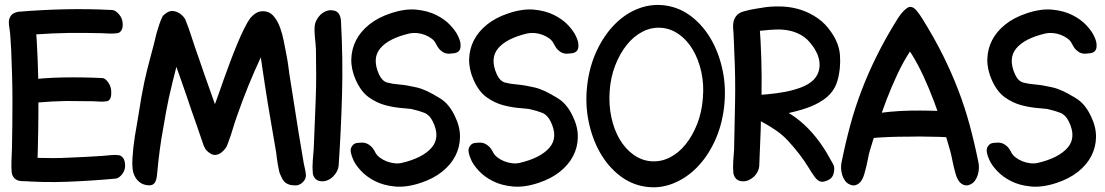

<svg xmlns="http://www.w3.org/2000/svg" viewBox="-20 -743 4529 787"><path d="M436 -361Q437 -386 424.5 -404Q412 -422 400 -423Q318 -427 236.5 -425.5Q155 -424 73 -413Q64 -411 55 -405Q46 -399 45 -376Q45 -352 57.5 -334Q70 -316 83 -315Q96 -314 109.5 -317.5Q123 -321 137 -323Q194 -328 252 -329Q280 -329 307 -328.5Q334 -328 363 -328Q375 -327 390.5 -326.5Q406 -326 418 -328Q426 -329 431 -337.5Q436 -346 436 -361ZM64 -1Q104 2 119.5 -3Q135 -8 138 -18Q141 -28 137 -40.5Q133 -53 133 -63Q138 -209 137.5 -353.5Q137 -498 126 -644Q126 -650 132 -656.5Q138 -663 144.5 -670Q151 -677 155.5 -682.5Q160 -688 155.5 -692Q151 -696 135 -697.5Q119 -699 85 -697Q72 -696 58 -694.5Q44 -693 34 -687Q24 -681 19 -668Q14 -655 18 -632Q22 -609 23 -584Q24 -559 26 -536Q28 -484 29.5 -433Q31 -382 31 -331Q31 -281 30.5 -232.5Q30 -184 29 -134Q28 -111 27 -84Q26 -57 28 -36Q30 -22 39 -12.5Q48 -3 64 -1ZM483 -640Q484 -665 469 -683Q454 -701 440 -702Q343 -707 249 -705Q155 -703 57 -695Q46 -694 33 -686.5Q20 -679 19 -656Q18 -631 33 -613Q48 -595 63 -594Q79 -593 95.5 -596.5Q112 -600 127 -602Q197 -607 264 -608Q296 -608 329 -608Q362 -608 395 -607Q410 -606 428.5 -605.5Q447 -605 461 -607Q470 -608 476.5 -617Q483 -626 483 -640ZM492 -75Q490 -90 482.5 -98Q475 -106 466 -107Q451 -109 433 -107Q415 -105 400 -104Q366 -102 333 -100Q300 -98 267 -97Q232 -95 198 -95Q164 -95 129 -96Q113 -97 96 -99.5Q79 -102 64 -100Q49 -99 37 -88Q25 -77 29 -52Q32 -29 41 -15.5Q50 -2 61 -2Q157 6 257.5 2Q358 -2 455 -11Q469 -13 482.5 -31.5Q496 -50 492 -75Z M625 -40Q629 -84 635 -129.5Q641 -175 649 -217Q655 -253 660.5 -283.5Q666 -314 672.5 -343.5Q679 -373 686.5 -403.5Q694 -434 703 -469Q712 -444 722.5 -414Q733 -384 743.5 -353.5Q754 -323 764 -293Q774 -263 783 -239Q791 -216 799 -192.5Q807 -169 815 -146Q818 -139 822 -132Q832 -119 846.5 -111.5Q861 -104 878 -112Q887 -116 897 -126.5Q907 -137 911 -147Q921 -173 926 -188.5Q931 -204 934.5 -215.5Q938 -227 941.5 -238.5Q945 -250 952 -269Q974 -332 997.5 -390Q1021 -448 1049 -508Q1052 -488 1054 -474Q1056 -460 1058 -447Q1060 -434 1062 -420.5Q1064 -407 1067 -387Q1078 -315 1089 -252.5Q1100 -190 1112 -118Q1113 -110 1114.5 -97Q1116 -84 1118.5 -70.5Q1121 -57 1123.5 -44.5Q1126 -32 1130 -25Q1134 -16 1138 -8.5Q1142 -1 1148.5 4.5Q1155 10 1165 13.5Q1175 17 1192 17Q1207 17 1220.5 4.5Q1234 -8 1234 -25Q1233 -39 1229 -55.5Q1225 -72 1223 -86Q1218 -118 1213.5 -142.5Q1209 -167 1204 -199L1171 -409Q1166 -438 1162.5 -466.5Q1159 -495 1153 -524Q1149 -544 1143.5 -573Q1138 -602 1128 -630Q1118 -658 1101 -677.5Q1084 -697 1057 -697Q1042 -697 1029 -689Q1016 -681 1006 -669Q995 -654 981 -626Q967 -598 952.5 -563Q938 -528 923.5 -489.5Q909 -451 897 -417Q885 -383 875.5 -356Q866 -329 861 -316Q852 -342 841 -372.5Q830 -403 819 -434.5Q808 -466 797.5 -497Q787 -528 778 -553Q769 -579 761 -604.5Q753 -630 743 -654Q741 -659 740 -662Q739 -665 736 -669Q727 -682 713 -690Q699 -698 684 -698Q675 -698 663 -690.5Q651 -683 646 -675Q644 -672 640.5 -663.5Q637 -655 633.5 -644.5Q630 -634 627 -624Q624 -614 622 -608Q610 -557 596.5 -508Q583 -459 572 -409Q565 -376 559 -342Q553 -308 548 -274Q540 -228 533 -185.5Q526 -143 523 -95Q523 -87 522.5 -79Q522 -71 523 -60Q523 -50 526 -37.5Q529 -25 536.5 -13.5Q544 -2 555.5 6Q567 14 583 16Q597 18 605 14Q613 10 617 1.5Q621 -7 622.5 -17.5Q624 -28 625 -40Z M1297 0Q1311 1 1323.5 -4.5Q1336 -10 1345.5 -19.5Q1355 -29 1361 -40.5Q1367 -52 1368 -63Q1378 -209 1382 -355.5Q1386 -502 1378 -649Q1378 -658 1376.5 -666.5Q1375 -675 1371.5 -682.5Q1368 -690 1360.5 -695Q1353 -700 1340 -701Q1327 -702 1314.5 -696.5Q1302 -691 1292.5 -681.5Q1283 -672 1277 -660Q1271 -648 1270 -637Q1268 -614 1271 -588.5Q1274 -563 1275 -540Q1276 -488 1276 -436.5Q1276 -385 1274 -333Q1272 -283 1270 -234Q1268 -185 1266 -134Q1264 -111 1262 -84Q1260 -57 1262 -35Q1263 -21 1272 -11Q1281 -1 1297 0Z M1438 -416Q1459 -368 1491.5 -344.5Q1524 -321 1560.5 -311.5Q1597 -302 1633.5 -299.5Q1670 -297 1700 -291Q1730 -285 1749.5 -269Q1769 -253 1771 -215L1859 -212Q1858 -224 1853 -241.5Q1848 -259 1838.5 -277Q1829 -295 1815 -311.5Q1801 -328 1783 -340Q1729 -375 1688.5 -384.5Q1648 -394 1618 -396.5Q1588 -399 1567.5 -404.5Q1547 -410 1534 -437Q1504 -503 1538.5 -544.5Q1573 -586 1659 -606Q1673 -609 1689.5 -607.5Q1706 -606 1721.5 -600Q1737 -594 1749 -585Q1761 -576 1766 -565Q1775 -547 1784.5 -538Q1794 -529 1804 -525.5Q1814 -522 1823.5 -523Q1833 -524 1843 -525Q1850 -526 1856.5 -530Q1863 -534 1866 -542.5Q1869 -551 1867.5 -564.5Q1866 -578 1857 -596Q1848 -616 1825.5 -640Q1803 -664 1768 -681.5Q1733 -699 1686 -703.5Q1639 -708 1580 -688Q1529 -671 1493.5 -642.5Q1458 -614 1439.5 -578Q1421 -542 1420 -500.5Q1419 -459 1438 -416ZM1845 -266Q1823 -313 1790.5 -335.5Q1758 -358 1723 -368Q1688 -378 1652.5 -381Q1617 -384 1588.5 -391Q1560 -398 1541.5 -414.5Q1523 -431 1521 -469L1423 -491Q1424 -479 1429 -461.5Q1434 -444 1444 -426Q1454 -408 1468 -391.5Q1482 -375 1500 -363Q1554 -328 1595 -315.5Q1636 -303 1667 -296Q1698 -289 1719.5 -280.5Q1741 -272 1754 -245Q1786 -180 1749 -137.5Q1712 -95 1626 -75Q1612 -72 1595.5 -74Q1579 -76 1564 -82Q1549 -88 1537 -97Q1525 -106 1519 -117Q1510 -135 1500.5 -143.5Q1491 -152 1481.5 -155.5Q1472 -159 1462 -158.5Q1452 -158 1443 -157Q1428 -155 1420 -139Q1412 -123 1429 -86Q1438 -66 1460.5 -42Q1483 -18 1517.5 -0.5Q1552 17 1599.5 21.5Q1647 26 1706 6Q1757 -11 1792.5 -39.5Q1828 -68 1846.5 -104Q1865 -140 1865.5 -181.5Q1866 -223 1845 -266Z M1921 -416Q1942 -368 1974.5 -344.5Q2007 -321 2043.5 -311.5Q2080 -302 2116.5 -299.5Q2153 -297 2183 -291Q2213 -285 2232.5 -269Q2252 -253 2254 -215L2342 -212Q2341 -224 2336 -241.5Q2331 -259 2321.5 -277Q2312 -295 2298 -311.5Q2284 -328 2266 -340Q2212 -375 2171.5 -384.5Q2131 -394 2101 -396.5Q2071 -399 2050.5 -404.5Q2030 -410 2017 -437Q1987 -503 2021.5 -544.5Q2056 -586 2142 -606Q2156 -609 2172.5 -607.5Q2189 -606 2204.5 -600Q2220 -594 2232 -585Q2244 -576 2249 -565Q2258 -547 2267.5 -538Q2277 -529 2287 -525.5Q2297 -522 2306.5 -523Q2316 -524 2326 -525Q2333 -526 2339.5 -530Q2346 -534 2349 -542.5Q2352 -551 2350.5 -564.5Q2349 -578 2340 -596Q2331 -616 2308.5 -640Q2286 -664 2251 -681.5Q2216 -699 2169 -703.5Q2122 -708 2063 -688Q2012 -671 1976.5 -642.5Q1941 -614 1922.5 -578Q1904 -542 1903 -500.5Q1902 -459 1921 -416ZM2328 -266Q2306 -313 2273.5 -335.5Q2241 -358 2206 -368Q2171 -378 2135.5 -381Q2100 -384 2071.5 -391Q2043 -398 2024.5 -414.5Q2006 -431 2004 -469L1906 -491Q1907 -479 1912 -461.5Q1917 -444 1927 -426Q1937 -408 1951 -391.5Q1965 -375 1983 -363Q2037 -328 2078 -315.5Q2119 -303 2150 -296Q2181 -289 2202.5 -280.5Q2224 -272 2237 -245Q2269 -180 2232 -137.5Q2195 -95 2109 -75Q2095 -72 2078.5 -74Q2062 -76 2047 -82Q2032 -88 2020 -97Q2008 -106 2002 -117Q1993 -135 1983.5 -143.5Q1974 -152 1964.5 -155.5Q1955 -159 1945 -158.5Q1935 -158 1926 -157Q1911 -155 1903 -139Q1895 -123 1912 -86Q1921 -66 1943.5 -42Q1966 -18 2000.5 -0.5Q2035 17 2082.5 21.5Q2130 26 2189 6Q2240 -11 2275.5 -39.5Q2311 -68 2329.5 -104Q2348 -140 2348.5 -181.5Q2349 -223 2328 -266Z M2387 -394Q2378 -318 2392.5 -246.5Q2407 -175 2439 -118.5Q2471 -62 2518.5 -24.5Q2566 13 2624 22Q2682 31 2736.5 10Q2791 -11 2835 -55Q2879 -99 2909 -163Q2939 -227 2948 -304Q2957 -381 2942.5 -452Q2928 -523 2896 -579.5Q2864 -636 2816.5 -673.5Q2769 -711 2711 -720Q2653 -729 2598.5 -708.5Q2544 -688 2500 -643.5Q2456 -599 2426 -535Q2396 -471 2387 -394ZM2479 -370Q2483 -427 2502 -475.5Q2521 -524 2549.5 -559.5Q2578 -595 2614.5 -613.5Q2651 -632 2691 -629Q2730 -626 2763.5 -602Q2797 -578 2820 -539Q2843 -500 2854.5 -449Q2866 -398 2861 -341Q2857 -284 2838 -235.5Q2819 -187 2790.5 -151.5Q2762 -116 2725.5 -97.5Q2689 -79 2649 -82Q2610 -85 2576.5 -109Q2543 -133 2520 -172Q2497 -211 2486 -262Q2475 -313 2479 -370Z M3059 -261Q3090 -262 3129 -266Q3168 -270 3208 -278.5Q3248 -287 3286 -300Q3324 -313 3352 -332Q3398 -362 3412.5 -411.5Q3427 -461 3423 -517Q3421 -543 3411.5 -566.5Q3402 -590 3388 -610Q3364 -646 3331.5 -668.5Q3299 -691 3263.5 -702.5Q3228 -714 3191.5 -716Q3155 -718 3121 -714Q3098 -710 3077 -707Q3056 -704 3031 -697Q3009 -692 2998 -677.5Q2987 -663 2989 -634Q2990 -620 2995.5 -608.5Q3001 -597 3016 -599Q3022 -600 3029 -603.5Q3036 -607 3044 -609Q3058 -614 3075 -615Q3092 -616 3108 -618Q3134 -621 3161.5 -622Q3189 -623 3215.5 -617.5Q3242 -612 3266 -598Q3290 -584 3309 -557Q3321 -542 3329 -524Q3337 -506 3339 -487Q3341 -468 3335.5 -450Q3330 -432 3315 -416Q3296 -397 3264.5 -385Q3233 -373 3198 -366.5Q3163 -360 3129.5 -357Q3096 -354 3073 -352H3072Q3058 -351 3043.5 -359Q3029 -367 3021 -367Q3004 -366 3000.5 -351Q2997 -336 2998 -316Q2999 -304 2997.5 -297Q2996 -290 2995.5 -285Q2995 -280 2996.5 -276Q2998 -272 3004 -267Q3007 -264 3014.5 -262.5Q3022 -261 3030.5 -260.5Q3039 -260 3047 -260.5Q3055 -261 3059 -261ZM3005 -304Q3005 -295 3017.5 -285.5Q3030 -276 3046 -268.5Q3062 -261 3077.5 -255Q3093 -249 3099 -246Q3131 -229 3159.5 -209.5Q3188 -190 3210 -166Q3234 -140 3255 -113Q3276 -86 3297 -52Q3305 -38 3318.5 -19Q3332 0 3347 2Q3359 3 3376 -5.5Q3393 -14 3397 -32Q3403 -56 3395.5 -69Q3388 -82 3382 -93Q3331 -187 3260.5 -246Q3190 -305 3106 -321Q3100 -322 3083 -324Q3066 -326 3048.5 -325.5Q3031 -325 3017.5 -320.5Q3004 -316 3005 -304ZM3022 0Q3036 1 3048.5 -4.5Q3061 -10 3070.5 -19Q3080 -28 3085.5 -39.5Q3091 -51 3092 -61Q3099 -204 3101.5 -353Q3104 -502 3093 -645Q3093 -651 3099.5 -657.5Q3106 -664 3113 -671Q3120 -678 3124.5 -684Q3129 -690 3125 -694.5Q3121 -699 3105.5 -700.5Q3090 -702 3056 -700Q3043 -699 3029.5 -696Q3016 -693 3006 -685.5Q2996 -678 2990 -664.5Q2984 -651 2985 -629Q2987 -606 2988 -577Q2989 -548 2990 -525Q2995 -425 2993 -324Q2992 -276 2991 -227.5Q2990 -179 2989 -130Q2987 -108 2985.5 -81.5Q2984 -55 2986 -34Q2988 -20 2997 -10.5Q3006 -1 3022 0Z M3908 -214Q3909 -229 3906 -242Q3903 -255 3897.5 -264.5Q3892 -274 3885.5 -280Q3879 -286 3873 -286Q3792 -291 3710 -289.5Q3628 -288 3547 -274Q3537 -272 3528 -265.5Q3519 -259 3518 -232Q3516 -204 3517.5 -190.5Q3519 -177 3532 -176Q3545 -175 3558.5 -177Q3572 -179 3596 -180Q3631 -182 3660 -182.5Q3689 -183 3718 -183Q3746 -184 3773.5 -183Q3801 -182 3830 -182Q3842 -181 3862.5 -180.5Q3883 -180 3895 -182Q3903 -184 3905.5 -190.5Q3908 -197 3908 -214ZM3465 14Q3479 20 3492 14Q3505 8 3513 -6Q3519 -16 3523 -30.5Q3527 -45 3531 -61Q3535 -77 3538 -93.5Q3541 -110 3545 -124Q3559 -171 3576 -225.5Q3593 -280 3614 -334.5Q3635 -389 3659 -440Q3683 -491 3710 -532Q3712 -529 3713.5 -526Q3715 -523 3717 -521Q3743 -479 3766 -429Q3789 -379 3808.5 -327Q3828 -275 3845 -223Q3862 -171 3875 -124Q3879 -110 3882 -93.5Q3885 -77 3889 -61Q3893 -45 3897 -30.5Q3901 -16 3907 -6Q3915 8 3928 14Q3941 20 3955 14Q3968 9 3976 -2Q3984 -13 3988 -26.5Q3992 -40 3992.5 -54Q3993 -68 3990 -80Q3974 -159 3954.5 -231Q3935 -303 3908 -373.5Q3881 -444 3845 -516.5Q3809 -589 3759 -669Q3751 -682 3738 -698.5Q3725 -715 3710 -715Q3705 -715 3698 -710Q3691 -705 3684 -698Q3677 -691 3671 -683Q3665 -675 3661 -669Q3611 -589 3575 -516.5Q3539 -444 3512 -373.5Q3485 -303 3465.5 -231Q3446 -159 3430 -80Q3427 -68 3427.5 -54Q3428 -40 3432 -26.5Q3436 -13 3444 -2Q3452 9 3465 14Z M4045 -416Q4066 -368 4098.5 -344.5Q4131 -321 4167.5 -311.5Q4204 -302 4240.5 -299.5Q4277 -297 4307 -291Q4337 -285 4356.5 -269Q4376 -253 4378 -215L4466 -212Q4465 -224 4460 -241.5Q4455 -259 4445.5 -277Q4436 -295 4422 -311.5Q4408 -328 4390 -340Q4336 -375 4295.5 -384.5Q4255 -394 4225 -396.5Q4195 -399 4174.5 -404.5Q4154 -410 4141 -437Q4111 -503 4145.5 -544.5Q4180 -586 4266 -606Q4280 -609 4296.5 -607.5Q4313 -606 4328.5 -600Q4344 -594 4356 -585Q4368 -576 4373 -565Q4382 -547 4391.5 -538Q4401 -529 4411 -525.5Q4421 -522 4430.5 -523Q4440 -524 4450 -525Q4457 -526 4463.5 -530Q4470 -534 4473 -542.5Q4476 -551 4474.5 -564.5Q4473 -578 4464 -596Q4455 -616 4432.5 -640Q4410 -664 4375 -681.5Q4340 -699 4293 -703.5Q4246 -708 4187 -688Q4136 -671 4100.5 -642.5Q4065 -614 4046.5 -578Q4028 -542 4027 -500.5Q4026 -459 4045 -416ZM4452 -266Q4430 -313 4397.5 -335.5Q4365 -358 4330 -368Q4295 -378 4259.5 -381Q4224 -384 4195.5 -391Q4167 -398 4148.5 -414.5Q4130 -431 4128 -469L4030 -491Q4031 -479 4036 -461.5Q4041 -444 4051 -426Q4061 -408 4075 -391.5Q4089 -375 4107 -363Q4161 -328 4202 -315.5Q4243 -303 4274 -296Q4305 -289 4326.5 -280.5Q4348 -272 4361 -245Q4393 -180 4356 -137.5Q4319 -95 4233 -75Q4219 -72 4202.5 -74Q4186 -76 4171 -82Q4156 -88 4144 -97Q4132 -106 4126 -117Q4117 -135 4107.5 -143.5Q4098 -152 4088.5 -155.5Q4079 -159 4069 -158.5Q4059 -158 4050 -157Q4035 -155 4027 -139Q4019 -123 4036 -86Q4045 -66 4067.5 -42Q4090 -18 4124.5 -0.5Q4159 17 4206.5 21.5Q4254 26 4313 6Q4364 -11 4399.5 -39.5Q4435 -68 4453.5 -104Q4472 -140 4472.5 -181.5Q4473 -223 4452 -266Z"/></svg>

Font: Balpaq
Style: Regular
Weight: 400
Designer: Abay Emes
Version: Version 1.000